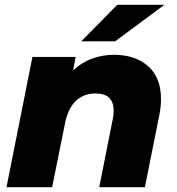

<svg xmlns="http://www.w3.org/2000/svg" viewBox="-20 -779 736 799"><path d="M650 -367Q650 -334 643 -300L583 0H393L449 -282Q453 -299 453 -318Q453 -390 378 -390Q328 -390 296 -359.5Q264 -329 251 -268L197 0H7L115 -542H295L284 -486Q319 -519 363 -535Q407 -551 454 -551Q543 -551 596.5 -503.5Q650 -456 650 -367ZM468 -759H664L459 -607H318Z"/></svg>

Font: Idrija
Style: Italic
Weight: 800
Italic angle: -11.3°
Designer: Julieta Ulanovsky
Foundry: Julieta Ulanovsky
Version: Version 7.200